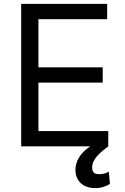

<svg xmlns="http://www.w3.org/2000/svg" viewBox="-20 -747 638 980"><path d="M88.1 -727.3H527V-649.1H176.1V-403.4H504.3V-325.3H176.1V-78.1H532.7V0Q516.7 11.7 501.8 24.1Q486.9 36.6 475.5 49.9Q464.1 63.2 457.2 77.6Q450.3 92 450.3 108Q450.3 123.9 458.1 133Q465.9 142 487.2 142Q503.2 142 515.6 137.8Q528.1 133.5 535.5 129.3L541.2 191.8Q529.5 199.2 510.5 206.1Q491.5 213.1 465.9 213.1Q444.2 213.1 425.6 207Q407 201 393.6 189.1Q380.3 177.2 372.7 159.8Q365.1 142.4 365.1 119.3Q365.1 88.8 382.6 58.1Q400.2 27.3 440.3 0H88.1Z"/></svg>

Font: Fast_Sans
Style: Regular
Weight: 400
Designer: Rasmus Andersson
Foundry: rsms
Version: Version 3.018;git-588b23468